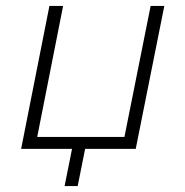

<svg xmlns="http://www.w3.org/2000/svg" viewBox="-20 -500 622 645"><path d="M436 0H266L241 125H197L222 0H51L146 -480H192L105 -40H398L486 -480H532Z"/></svg>

Font: Montserrat Ace
Style: Light Italic
Weight: 300
Italic angle: -11.3°
Designer: Julieta Ulanovsky
Foundry: Julieta Ulanovsky
Version: Version 1